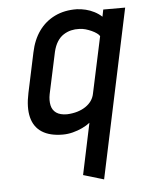

<svg xmlns="http://www.w3.org/2000/svg" viewBox="-52 -554 614 812"><g transform="rotate(-5 254.5 -148.5)"><path d="M316 -29 270 189 357 215 509 -501H416L410 -471Q396 -484 378.5 -493Q361 -502 342.5 -506.5Q324 -511 305 -512Q252 -513 211 -493Q170 -473 143.5 -436Q117 -399 106 -346L70 -177Q57 -116 67.5 -74Q78 -32 111.5 -10.5Q145 11 200 11Q221 11 242.5 5.5Q264 0 283 -9Q302 -18 316 -29ZM393 -390 342 -152Q339 -135 329.5 -121Q320 -107 304.5 -96.5Q289 -86 269 -80Q249 -74 225 -73Q196 -73 179.5 -84.5Q163 -96 158.5 -117Q154 -138 159 -164L197 -341Q203 -366 214 -383.5Q225 -401 240.5 -411Q256 -421 273 -425Q290 -429 307 -428Q321 -428 334.5 -424Q348 -420 360 -414.5Q372 -409 381 -402.5Q390 -396 393 -390Z"/></g></svg>

Font: Advent Pro SemiBold
Style: Italic
Weight: 600
Italic angle: -12°
Version: Version 3.000